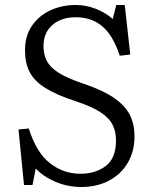

<svg xmlns="http://www.w3.org/2000/svg" viewBox="-20 -734 612 768"><path d="M305 14Q251 14 202.5 -6.5Q154 -27 123 -60L110 6H76L54 -216L95 -220Q126 -123 180 -81Q234 -39 302 -39Q362 -39 403 -70Q444 -101 444 -173Q444 -207 430.5 -234.5Q417 -262 382 -285Q347 -308 283 -329Q206 -354 161.5 -382Q117 -410 98.5 -446Q80 -482 80 -533Q80 -590 107.5 -630.5Q135 -671 181 -692.5Q227 -714 283 -714Q323 -714 361.5 -699.5Q400 -685 431 -658L445 -714H479L501 -516L459 -511Q432 -593 389 -629Q346 -665 283 -665Q225 -665 189.5 -634Q154 -603 154 -550Q154 -516 167.5 -490Q181 -464 216 -442Q251 -420 315 -399Q394 -372 438 -341Q482 -310 500 -273Q518 -236 518 -189Q518 -129 491.5 -83.5Q465 -38 417 -12Q369 14 305 14Z"/></svg>

Font: Literata 12pt Light
Style: Regular
Weight: 300
Designer: Latin by Veronika Burian and Jose Scaglione. Greek by Irene Vlachou. Cyrillic by Vera Evstafieva.
Foundry: TypeTogether
Version: Version 3.002